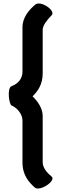

<svg xmlns="http://www.w3.org/2000/svg" viewBox="-20 -868 402 1102"><path d="M225 -202C225 -247 196 -287 167 -315C196 -344 225 -382 225 -447V-697C225 -721 249 -753 276 -780C303 -807 213 -867 183 -842C147 -812 109 -768 109 -712V-457C109 -417 85 -388 46 -373C20 -364 31 -271 46 -263C83 -247 109 -209 109 -177V63C109 140 147 178 179 208C208 234 305 169 276 145C251 125 225 96 225 63Z"/></svg>

Font: Lilita 2
Style: Regular
Weight: 400
Designer: Juan Montoreano
Foundry: Juan Montoreano
Version: Version 2.001